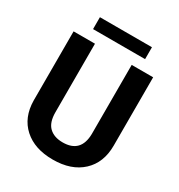

<svg xmlns="http://www.w3.org/2000/svg" viewBox="-201 -995 1060 1139"><g transform="rotate(30 329.0 -426.0)"><path d="M601.6 -710.9V-242.7Q601.6 -126 528.6 -58.1Q455.6 9.8 329.1 9.8Q204.6 9.8 131.3 -56.2Q58.1 -122.1 56.6 -237.3V-710.9H203.1V-241.7Q203.1 -171.9 236.6 -139.9Q270 -107.9 329.1 -107.9Q452.6 -107.9 454.6 -237.8V-710.9ZM506.3 -780.3H149.9V-861.8H506.3Z"/></g></svg>

Font: RobotoInd
Style: Bold
Weight: 700
Designer: Google
Version: Version 2.001150; 2014